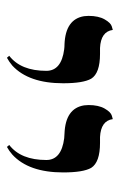

<svg xmlns="http://www.w3.org/2000/svg" viewBox="88 -688 356 573"><g transform="rotate(90 266.5 -401.0)"><path d="M418 -243.2 412.1 -250Q457 -284.7 457 -360.8Q457 -405.8 392.1 -414.1Q384.8 -415 377.9 -415Q302.7 -418 293.9 -473.6Q293 -480.5 293 -486.8Q293 -516.6 303.5 -534.9Q314 -553.2 324.7 -556.2L335 -559.1Q339.8 -523.4 388.7 -521Q395.5 -521 405.8 -521Q463.9 -521 480.5 -494.6Q494.1 -470.7 494.1 -411.1Q494.1 -308.1 440.9 -259.3Q429.7 -249.5 418 -243.2ZM151.9 -243.2 146 -250Q190.9 -284.7 190.9 -360.8Q190.9 -405.8 126.5 -414.1Q119.1 -415 111.8 -415Q36.6 -418 27.8 -473.6Q26.9 -480.5 26.9 -486.8Q26.9 -516.6 37.4 -534.9Q47.9 -553.2 58.6 -556.2L68.8 -559.1Q73.7 -523.4 122.6 -521Q129.4 -521 140.1 -521Q198.2 -521 214.4 -494.6Q228 -470.7 228 -411.1Q228 -308.1 175.3 -259.3Q163.6 -249.5 151.9 -243.2Z"/></g></svg>

Font: Linux Biolinum O
Style: Regular
Weight: 400
Designer: Philipp H. Poll
Foundry: Philipp H. Poll
Version: Version 1.0.4